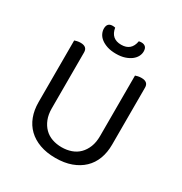

<svg xmlns="http://www.w3.org/2000/svg" viewBox="-183 -920 1015 1069"><g transform="rotate(30 324.5 -385.5)"><path d="M561 -210Q561 -159 545.5 -118Q530 -77 499.5 -48Q469 -19 425 -3Q381 13 324 13Q267 13 223 -3Q179 -19 149 -48Q119 -77 103.5 -118Q88 -159 88 -210V-606Q93 -608 103.5 -610.5Q114 -613 126 -613Q169 -613 169 -576V-217Q169 -177 181 -147Q193 -117 213.5 -96.5Q234 -76 262.5 -66Q291 -56 324 -56Q357 -56 385.5 -66Q414 -76 434.5 -96.5Q455 -117 467 -147Q479 -177 479 -217V-606Q484 -608 494.5 -610.5Q505 -613 517 -613Q561 -613 561 -576ZM402 -782Q406 -783 410 -783.5Q414 -784 419 -784Q435 -784 444.5 -775Q454 -766 454 -746Q454 -730 446 -714.5Q438 -699 422 -686.5Q406 -674 382 -666Q358 -658 326 -658Q293 -658 269 -666Q245 -674 229 -686.5Q213 -699 205.5 -715Q198 -731 198 -746Q198 -784 233 -784Q242 -784 250 -782Q261 -716 326 -716Q391 -716 402 -782Z"/></g></svg>

Font: Baloo 2 Latin
Style: Regular
Weight: 400
Designer: Sarang Kulkarni and Ek Type
Foundry: Ek Type
Version: Version 1.001